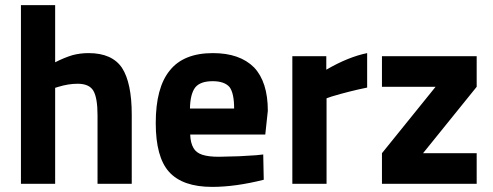

<svg xmlns="http://www.w3.org/2000/svg" viewBox="-20 -720 1929 752"><path d="M62 -700V0H196V-376L209 -380Q248 -392 284 -392Q330 -392 346 -364Q362 -336 362 -268V0H496V-271Q496 -395 458 -454Q419 -512 327 -512Q294 -512 264 -504Q231 -494 196 -476V-700Z M811 12Q902 12 1013 -16L1011 -115L983 -112Q936 -109 916 -108Q854 -106 837 -106Q796 -106 772 -114Q748 -122 738 -140Q726 -160 725 -193H1019L1029 -286Q1029 -399 975 -456Q919 -512 814 -512Q699 -512 645 -444Q590 -377 590 -238Q590 -105 642 -47Q695 12 811 12ZM897 -295H724Q725 -352 745 -378Q765 -402 813 -402Q859 -402 879 -379Q897 -355 897 -295Z M1125 -500V0H1259V-335L1279 -342Q1349 -363 1418 -377V-512Q1344 -497 1258 -447V-500Z M1476 -120V0H1847V-120H1637L1847 -380V-500H1476V-380H1686Z"/></svg>

Font: Online Auction - Bold
Style: Bold
Weight: 500
Designer: Mohamed Mostafa, the designer of Online Auction
Foundry: Kief Type Foundry
Version: ""